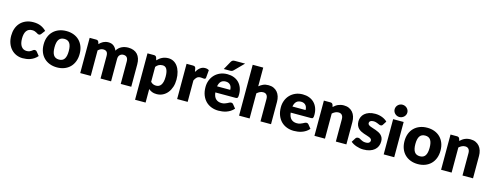

<svg xmlns="http://www.w3.org/2000/svg" viewBox="-25 -1659 6988 2729"><g transform="rotate(15 3469.0 -294.0)"><path d="M433.5 -395.5Q426.5 -387 420 -382Q413.5 -377 401.5 -377Q390 -377 380.8 -382.5Q371.5 -388 360 -394.8Q348.5 -401.5 333 -407Q317.5 -412.5 294.5 -412.5Q266 -412.5 245.2 -402Q224.5 -391.5 211 -372Q197.5 -352.5 191 -324.2Q184.5 -296 184.5 -260.5Q184.5 -186 213.2 -146Q242 -106 292.5 -106Q319.5 -106 335.2 -112.8Q351 -119.5 362 -127.8Q373 -136 382.2 -143Q391.5 -150 405.5 -150Q424 -150 433.5 -136.5L478.5 -81Q454.5 -53.5 428 -36.2Q401.5 -19 373.8 -9.2Q346 0.5 318 4.2Q290 8 263.5 8Q216 8 172.8 -10Q129.5 -28 96.8 -62.2Q64 -96.5 44.8 -146.5Q25.5 -196.5 25.5 -260.5Q25.5 -316.5 42.2 -365.2Q59 -414 91.8 -449.8Q124.5 -485.5 172.8 -506Q221 -526.5 284.5 -526.5Q345.5 -526.5 391.5 -507Q437.5 -487.5 474.5 -450Z M769 -526.5Q828 -526.5 876.5 -508Q925 -489.5 959.8 -455Q994.5 -420.5 1013.8 -371.2Q1033 -322 1033 -260.5Q1033 -198.5 1013.8 -148.8Q994.5 -99 959.8 -64.2Q925 -29.5 876.5 -10.8Q828 8 769 8Q709.5 8 660.8 -10.8Q612 -29.5 576.8 -64.2Q541.5 -99 522.2 -148.8Q503 -198.5 503 -260.5Q503 -322 522.2 -371.2Q541.5 -420.5 576.8 -455Q612 -489.5 660.8 -508Q709.5 -526.5 769 -526.5ZM769 -107Q822.5 -107 847.8 -144.8Q873 -182.5 873 -259.5Q873 -336.5 847.8 -374Q822.5 -411.5 769 -411.5Q714 -411.5 688.5 -374Q663 -336.5 663 -259.5Q663 -182.5 688.5 -144.8Q714 -107 769 -107Z M1111 0V-518.5H1207Q1236 -518.5 1245 -492.5L1253.5 -464.5Q1266.5 -478 1280.5 -489.2Q1294.5 -500.5 1310.8 -508.8Q1327 -517 1345.8 -521.8Q1364.5 -526.5 1387 -526.5Q1434 -526.5 1464.8 -502.2Q1495.5 -478 1511.5 -437.5Q1524.5 -461.5 1543.2 -478.5Q1562 -495.5 1583.8 -506Q1605.5 -516.5 1629.8 -521.5Q1654 -526.5 1678 -526.5Q1722.5 -526.5 1757 -513.2Q1791.5 -500 1814.8 -474.8Q1838 -449.5 1850 -412.8Q1862 -376 1862 -329.5V0H1707V-329.5Q1707 -410 1638 -410Q1606.5 -410 1585.8 -389.2Q1565 -368.5 1565 -329.5V0H1410V-329.5Q1410 -374 1392.5 -392Q1375 -410 1341 -410Q1320 -410 1301.2 -400.5Q1282.5 -391 1266 -375V0Z M1962 164.5V-518.5H2058Q2087 -518.5 2096 -492.5L2107.5 -454.5Q2122.5 -471 2139.8 -484.5Q2157 -498 2176.8 -507.8Q2196.5 -517.5 2219.2 -523Q2242 -528.5 2269 -528.5Q2309.5 -528.5 2344 -510.5Q2378.5 -492.5 2403.5 -458.5Q2428.5 -424.5 2442.8 -375.2Q2457 -326 2457 -263.5Q2457 -205 2440.8 -155.5Q2424.5 -106 2395.2 -69.5Q2366 -33 2325.2 -12.5Q2284.5 8 2235 8Q2194.5 8 2167 -3.5Q2139.5 -15 2117 -34.5V164.5ZM2215 -410Q2198 -410 2184.2 -406.8Q2170.5 -403.5 2158.8 -397.5Q2147 -391.5 2137 -382.2Q2127 -373 2117 -361V-141Q2134.5 -121.5 2155 -113.8Q2175.5 -106 2198 -106Q2219.5 -106 2237.5 -114.5Q2255.5 -123 2268.8 -141.8Q2282 -160.5 2289.5 -190.5Q2297 -220.5 2297 -263.5Q2297 -304.5 2291 -332.5Q2285 -360.5 2274.2 -377.8Q2263.5 -395 2248.5 -402.5Q2233.5 -410 2215 -410Z M2537 0V-518.5H2629Q2640.5 -518.5 2648.2 -516.5Q2656 -514.5 2661.2 -510.2Q2666.5 -506 2669.2 -499Q2672 -492 2674 -482L2681.5 -438Q2706 -480 2737.2 -504.2Q2768.5 -528.5 2809 -528.5Q2844 -528.5 2866 -512L2856 -398Q2853.5 -387 2847.8 -383Q2842 -379 2832 -379Q2828 -379 2821.5 -379.5Q2815 -380 2808 -380.8Q2801 -381.5 2793.8 -382.2Q2786.5 -383 2780.5 -383Q2746.5 -383 2726.2 -364.8Q2706 -346.5 2692 -314.5V0Z M2882 0ZM3138 -526.5Q3189.5 -526.5 3232.2 -510.5Q3275 -494.5 3305.8 -464Q3336.5 -433.5 3353.8 -389.2Q3371 -345 3371 -289Q3371 -271.5 3369.5 -260.5Q3368 -249.5 3364 -243Q3360 -236.5 3353.2 -234Q3346.5 -231.5 3336 -231.5H3037Q3044.5 -166.5 3076.5 -137.2Q3108.5 -108 3159 -108Q3186 -108 3205.5 -114.5Q3225 -121 3240.2 -129Q3255.5 -137 3268.2 -143.5Q3281 -150 3295 -150Q3313.5 -150 3323 -136.5L3368 -81Q3344 -53.5 3316.2 -36.2Q3288.5 -19 3259.2 -9.2Q3230 0.5 3200.8 4.2Q3171.5 8 3145 8Q3090.5 8 3042.8 -9.8Q2995 -27.5 2959.2 -62.5Q2923.5 -97.5 2902.8 -149.5Q2882 -201.5 2882 -270.5Q2882 -322.5 2899.8 -369Q2917.5 -415.5 2950.8 -450.5Q2984 -485.5 3031.2 -506Q3078.5 -526.5 3138 -526.5ZM3141 -419.5Q3096.5 -419.5 3071.5 -394.2Q3046.5 -369 3038.5 -321.5H3232Q3232 -340 3227.2 -357.5Q3222.5 -375 3211.8 -388.8Q3201 -402.5 3183.5 -411Q3166 -419.5 3141 -419.5ZM3340 -736.5 3210 -605Q3198.5 -593.5 3188 -588.8Q3177.5 -584 3160 -584H3067L3135 -706.5Q3143.5 -721 3155 -728.8Q3166.5 -736.5 3190 -736.5Z M3448.5 0V-748.5H3603.5V-473Q3631.5 -497 3664.2 -511.8Q3697 -526.5 3742.5 -526.5Q3785 -526.5 3817.8 -511.8Q3850.5 -497 3873 -470.8Q3895.5 -444.5 3907 -408.2Q3918.5 -372 3918.5 -329.5V0H3763.5V-329.5Q3763.5 -367.5 3746 -388.8Q3728.5 -410 3694.5 -410Q3669 -410 3646.5 -399Q3624 -388 3603.5 -369.5V0Z M4247 -526.5Q4298.5 -526.5 4341.2 -510.5Q4384 -494.5 4414.8 -464Q4445.5 -433.5 4462.8 -389.2Q4480 -345 4480 -289Q4480 -271.5 4478.5 -260.5Q4477 -249.5 4473 -243Q4469 -236.5 4462.2 -234Q4455.5 -231.5 4445 -231.5H4146Q4153.5 -166.5 4185.5 -137.2Q4217.5 -108 4268 -108Q4295 -108 4314.5 -114.5Q4334 -121 4349.2 -129Q4364.5 -137 4377.2 -143.5Q4390 -150 4404 -150Q4422.5 -150 4432 -136.5L4477 -81Q4453 -53.5 4425.2 -36.2Q4397.5 -19 4368.2 -9.2Q4339 0.5 4309.8 4.2Q4280.5 8 4254 8Q4199.5 8 4151.8 -9.8Q4104 -27.5 4068.2 -62.5Q4032.5 -97.5 4011.8 -149.5Q3991 -201.5 3991 -270.5Q3991 -322.5 4008.8 -369Q4026.5 -415.5 4059.8 -450.5Q4093 -485.5 4140.2 -506Q4187.5 -526.5 4247 -526.5ZM4250 -419.5Q4205.5 -419.5 4180.5 -394.2Q4155.5 -369 4147.5 -321.5H4341Q4341 -340 4336.2 -357.5Q4331.5 -375 4320.8 -388.8Q4310 -402.5 4292.5 -411Q4275 -419.5 4250 -419.5Z M4557.5 0V-518.5H4653.5Q4682.5 -518.5 4691.5 -492.5L4700.5 -462.5Q4715.5 -476.5 4731.5 -488.5Q4747.5 -500.5 4765.8 -508.8Q4784 -517 4805.2 -521.8Q4826.5 -526.5 4851.5 -526.5Q4894 -526.5 4926.8 -511.8Q4959.5 -497 4982 -470.8Q5004.5 -444.5 5016 -408.2Q5027.5 -372 5027.5 -329.5V0H4872.5V-329.5Q4872.5 -367.5 4855 -388.8Q4837.5 -410 4803.5 -410Q4778 -410 4755.5 -399Q4733 -388 4712.5 -369.5V0Z M5457 -405Q5451 -395.5 5444.2 -391.5Q5437.5 -387.5 5427 -387.5Q5416 -387.5 5405 -392.2Q5394 -397 5381.2 -402.5Q5368.5 -408 5352.5 -412.8Q5336.5 -417.5 5316 -417.5Q5286.5 -417.5 5270.8 -406.2Q5255 -395 5255 -375Q5255 -360.5 5265.2 -351Q5275.5 -341.5 5292.5 -334.2Q5309.5 -327 5331 -320.5Q5352.5 -314 5375 -306Q5397.5 -298 5419 -287.2Q5440.5 -276.5 5457.5 -260.8Q5474.5 -245 5484.8 -222.5Q5495 -200 5495 -168.5Q5495 -130 5481 -97.5Q5467 -65 5439.2 -41.5Q5411.5 -18 5370.8 -5Q5330 8 5277 8Q5250.5 8 5224 3Q5197.5 -2 5172.8 -10.5Q5148 -19 5127 -30.8Q5106 -42.5 5091 -56L5127 -113Q5133 -123 5142.2 -128.8Q5151.5 -134.5 5166 -134.5Q5179.5 -134.5 5190.2 -128.5Q5201 -122.5 5213.5 -115.5Q5226 -108.5 5242.8 -102.5Q5259.5 -96.5 5285 -96.5Q5303 -96.5 5315.5 -100.2Q5328 -104 5335.5 -110.5Q5343 -117 5346.5 -125Q5350 -133 5350 -141.5Q5350 -157 5339.5 -167Q5329 -177 5312 -184.2Q5295 -191.5 5273.2 -197.8Q5251.5 -204 5229 -212Q5206.5 -220 5184.8 -231.2Q5163 -242.5 5146 -259.8Q5129 -277 5118.5 -302Q5108 -327 5108 -362.5Q5108 -395.5 5120.8 -425.2Q5133.5 -455 5159 -477.5Q5184.5 -500 5223 -513.2Q5261.5 -526.5 5313 -526.5Q5341 -526.5 5367.2 -521.5Q5393.5 -516.5 5416.5 -507.5Q5439.5 -498.5 5458.5 -486.2Q5477.5 -474 5492 -459.5Z M5731.5 -518.5V0H5576.5V-518.5ZM5747.5 -660.5Q5747.5 -642 5740 -625.8Q5732.5 -609.5 5719.5 -597.2Q5706.5 -585 5689.2 -577.8Q5672 -570.5 5652.5 -570.5Q5633.5 -570.5 5617 -577.8Q5600.5 -585 5587.8 -597.2Q5575 -609.5 5567.8 -625.8Q5560.5 -642 5560.5 -660.5Q5560.5 -679.5 5567.8 -696Q5575 -712.5 5587.8 -725Q5600.5 -737.5 5617 -744.5Q5633.5 -751.5 5652.5 -751.5Q5672 -751.5 5689.2 -744.5Q5706.5 -737.5 5719.5 -725Q5732.5 -712.5 5740 -696Q5747.5 -679.5 5747.5 -660.5Z M6079 -526.5Q6138 -526.5 6186.5 -508Q6235 -489.5 6269.8 -455Q6304.5 -420.5 6323.8 -371.2Q6343 -322 6343 -260.5Q6343 -198.5 6323.8 -148.8Q6304.5 -99 6269.8 -64.2Q6235 -29.5 6186.5 -10.8Q6138 8 6079 8Q6019.5 8 5970.8 -10.8Q5922 -29.5 5886.8 -64.2Q5851.5 -99 5832.2 -148.8Q5813 -198.5 5813 -260.5Q5813 -322 5832.2 -371.2Q5851.5 -420.5 5886.8 -455Q5922 -489.5 5970.8 -508Q6019.5 -526.5 6079 -526.5ZM6079 -107Q6132.5 -107 6157.8 -144.8Q6183 -182.5 6183 -259.5Q6183 -336.5 6157.8 -374Q6132.5 -411.5 6079 -411.5Q6024 -411.5 5998.5 -374Q5973 -336.5 5973 -259.5Q5973 -182.5 5998.5 -144.8Q6024 -107 6079 -107Z M6421 0V-518.5H6517Q6546 -518.5 6555 -492.5L6564 -462.5Q6579 -476.5 6595 -488.5Q6611 -500.5 6629.2 -508.8Q6647.5 -517 6668.8 -521.8Q6690 -526.5 6715 -526.5Q6757.5 -526.5 6790.2 -511.8Q6823 -497 6845.5 -470.8Q6868 -444.5 6879.5 -408.2Q6891 -372 6891 -329.5V0H6736V-329.5Q6736 -367.5 6718.5 -388.8Q6701 -410 6667 -410Q6641.5 -410 6619 -399Q6596.5 -388 6576 -369.5V0Z"/></g></svg>

Font: Lato Black
Style: Regular
Weight: 900
Designer: Lukasz Dziedzic
Foundry: tyPoland Lukasz Dziedzic
Version: Version 2.007; 2014-02-27